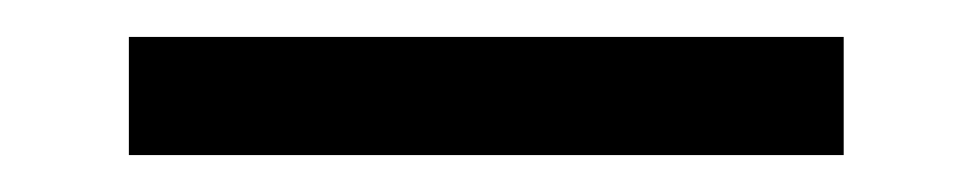

<svg xmlns="http://www.w3.org/2000/svg" viewBox="-20 -20 527 104"><path d="M49.8 64V0H437V64Z"/></svg>

Font: Prompt Light
Style: Regular
Weight: 300
Designer: Katatrad Team
Foundry: CadsonDemak
Version: Version 1.000;PS 001.000;hotconv 1.0.88;makeotf.lib2.5.64775